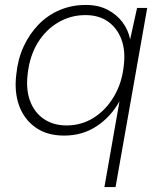

<svg xmlns="http://www.w3.org/2000/svg" viewBox="-20 -536 642 776"><path d="M402 220 463 -127Q429 -65 371.5 -26.5Q314 12 239 12Q170 12 123.5 -21Q77 -54 57 -110Q37 -166 46 -236Q52 -297 75.5 -348Q99 -399 136 -437Q173 -475 221.5 -495.5Q270 -516 327 -516Q377 -516 414 -497Q451 -478 474.5 -447Q498 -416 506 -377L534 -504H575L447 220ZM249 -29Q309 -29 358.5 -60Q408 -91 440.5 -146Q473 -201 480 -269Q488 -330 471 -376Q454 -422 417 -448.5Q380 -475 325 -475Q266 -475 215.5 -445.5Q165 -416 132.5 -363Q100 -310 92 -238Q84 -175 101.5 -128Q119 -81 157.5 -55Q196 -29 249 -29Z"/></svg>

Font: DM Sans ExtraLight
Style: Italic
Weight: 250
Italic angle: -10°
Designer: Colophon Foundry, Jonny Pinhorn
Foundry: Colophon Foundry
Version: Version 4.004;gftools[0.9.30]